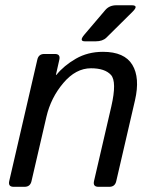

<svg xmlns="http://www.w3.org/2000/svg" viewBox="-20 -721 591 741"><path d="M308.1 -561.5Q283.7 -561.5 305.7 -587.4L386.7 -682.6Q402.3 -700.7 429.2 -700.7H488.3Q517.1 -700.7 491.2 -675.3L390.6 -575.7Q376 -561.5 349.1 -561.5ZM32.7 0Q10.7 0 15.6 -22L124 -490.7Q128.9 -512.7 150.9 -512.7H191.9Q213.9 -512.7 209 -490.7L195.8 -432.1H197.8Q226.6 -467.8 272.7 -494.4Q318.8 -521 377.4 -521Q460.4 -521 490.7 -470.9Q521 -420.9 501 -334L428.7 -22Q423.8 0 401.9 0H359.9Q337.9 0 342.8 -22L409.7 -310.5Q431.6 -406.2 408.2 -431.9Q384.8 -457.5 331.1 -457.5Q272.5 -457.5 224.4 -400.6Q176.3 -343.8 159.2 -270.5L101.6 -22Q96.7 0 74.7 0Z"/></svg>

Font: Istok
Style: Italic
Weight: 500
Italic angle: -13°
Designer: Andrey V. Panov
Foundry: Andrey V. Panov
Version: Version 1.0.3